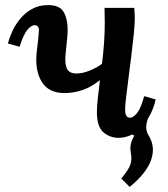

<svg xmlns="http://www.w3.org/2000/svg" viewBox="-20 -531 661 755"><path d="M234 -165Q171 -165 144 -209.5Q117 -254 124 -324Q132 -387 133 -409.5Q134 -432 116 -432Q103 -432 87.5 -413.5Q72 -395 57 -347L11 -360Q16 -380 27.5 -406Q39 -432 58.5 -456Q78 -480 105.5 -495.5Q133 -511 169 -511Q216 -511 231.5 -482Q247 -453 246 -406Q245 -386 242.5 -364Q240 -342 238 -320Q234 -281 243 -261.5Q252 -242 281 -242Q305 -242 333 -253.5Q361 -265 381 -280Q386 -319 389 -360.5Q392 -402 392 -442Q392 -457 391.5 -471.5Q391 -486 391 -500H508Q509 -484 509.5 -476.5Q510 -469 510 -459Q510 -435 506 -396Q502 -357 496.5 -312.5Q491 -268 485.5 -225.5Q480 -183 476 -149.5Q472 -116 472 -100Q472 -68 491 -68Q504 -68 519 -86.5Q534 -105 547 -153L592 -140Q589 -124 581.5 -104Q574 -84 562 -65Q555 -48 555 -31Q555 -14 564 1Q592 45 574.5 97Q557 149 490 204L457 171Q488 134 493.5 113.5Q499 93 495 75Q491 51 494.5 35.5Q498 20 508 2L499 -2Q474 11 446 11Q412 11 386.5 -11Q361 -33 361 -90Q361 -111 364.5 -143.5Q368 -176 373 -216Q340 -189 304.5 -177Q269 -165 234 -165Z"/></svg>

Font: Lora SemiBold
Style: Italic
Weight: 600
Italic angle: -3°
Designer: Olga Karpushina, Alexei Vanyashin (Cyrillic)
Foundry: Cyreal
Version: Version 3.011; ttfautohint (v1.8.4.7-5d5b)